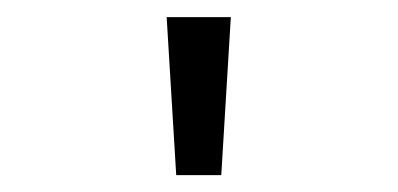

<svg xmlns="http://www.w3.org/2000/svg" viewBox="-20 -545 466 225"><path d="M175.3 -524.9H250.5L239.3 -339.8H186.5Z"/></svg>

Font: Amiri Typewriter
Style: Regular
Weight: 400
Monospace: yes
Designer: Khaled Hosny
Version: Version 1.1